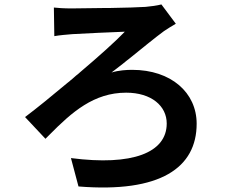

<svg xmlns="http://www.w3.org/2000/svg" viewBox="-20 -788 1040 866"><path d="M867 -230C867 -370 752 -473 576 -473C551 -473 516 -471 483 -461C492 -468 500 -474 509 -481L518 -488C529 -496 541 -506 552 -515L560 -521C621 -570 679 -618 720 -648C734 -657 755 -671 773 -681L708 -768C689 -763 660 -759 637 -757C607 -755 543 -753 478 -752H459C393 -751 328 -750 302 -750C269 -750 239 -752 223 -754L225 -625C247 -629 281 -632 306 -634C354 -637 488 -643 543 -645C504 -604 426 -534 341 -462L332 -454L323 -447C320 -444 317 -442 314 -439L306 -432C301 -428 297 -425 293 -421L284 -414C215 -356 146 -300 93 -260L185 -162C189 -166 193 -170 196 -173L204 -181C304 -282 403 -370 549 -370C663 -370 732 -310 732 -231C732 -99 577 -39 300 -75L334 53C704 83 867 -32 867 -230Z"/></svg>

Font: Glow Sans TC Normal
Style: Bold
Weight: 700
Designer: Ryoko NISHIZUKA (kana, bopomofo & ideographs); Paul D. Hunt (Latin, Greek & Cyrillic); Sandoll Communications, Soo-young
Version: Version 0.93